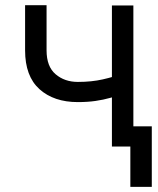

<svg xmlns="http://www.w3.org/2000/svg" viewBox="-20 -567 613 743"><path d="M281.2 -171.9Q188.5 -171.9 132.8 -221.9Q77.1 -272 77.1 -372.1V-546.9H160.2V-372.1Q160.2 -309.6 195.1 -279.8Q230 -250 281.2 -250Q334.5 -250 377.7 -259.8Q420.9 -269.5 464.8 -285.2V-207Q436.5 -196.8 408.2 -188.7Q379.9 -180.7 349.1 -176.3Q318.4 -171.9 281.2 -171.9ZM413.1 0V-545.9H496.1V0ZM484.4 156.2V0H448.2V-78.1H567.4V156.2Z"/></svg>

Font: Inter
Style: Regular
Weight: 400
Designer: Rasmus Andersson
Foundry: rsms
Version: Version 4.000;git-8c9346024